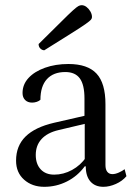

<svg xmlns="http://www.w3.org/2000/svg" viewBox="-20 -709 526 741"><path d="M151 12Q104 12 73 -15.5Q42 -43 42 -89Q42 -146 78.5 -182Q115 -218 188 -235L319 -265L306 -254V-329Q306 -382 288 -406.5Q270 -431 232 -431Q186 -431 161 -403.5Q136 -376 136 -324Q131 -319 122 -316Q113 -313 104 -313Q87 -313 77 -323Q67 -333 67 -350Q67 -383 90 -408Q113 -433 153.5 -447.5Q194 -462 244 -462Q318 -462 352.5 -425Q387 -388 387 -307V-72Q387 -55 394 -46Q401 -37 414 -37Q425 -37 438.5 -43Q452 -49 461 -56L468 -29Q452 -10 427 1Q402 12 379 12Q347 12 329 -8.5Q311 -29 311 -67H307Q279 -29 238 -8.5Q197 12 151 12ZM189 -35Q225 -35 258 -53Q291 -71 313 -103L307 -86V-236L320 -234L206 -207Q163 -197 140.5 -172.5Q118 -148 118 -111Q118 -76 137 -55.5Q156 -35 189 -35ZM151 -515Q143 -515 136 -521.5Q129 -528 129 -539Q184 -593 215 -624Q246 -655 261 -668.5Q276 -682 282.5 -685.5Q289 -689 295 -689Q305 -689 314 -682Q323 -675 329 -664.5Q335 -654 335 -643Q335 -638 331 -633Q327 -628 310 -616Q293 -604 255.5 -580.5Q218 -557 151 -515Z"/></svg>

Font: Petrona
Style: Regular
Weight: 400
Designer: Ringo R. Seeber
Foundry: Ringo R. Seeber
Version: Version 2.001; ttfautohint (v1.8.3)